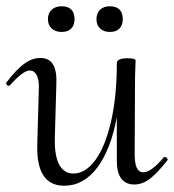

<svg xmlns="http://www.w3.org/2000/svg" viewBox="-30 -580 556 613"><path d="M496 -79Q500 -79 503 -75.5Q506 -72 505 -69Q473 -28 449 -9.5Q425 9 399 9Q343 9 343 -67V-206Q324 -103 280.5 -45Q237 13 175 13Q85 13 89 -119L94 -297Q95 -326 87 -340.5Q79 -355 65 -355Q44 -355 2 -308Q0 -306 -2 -306Q-6 -306 -8.5 -309.5Q-11 -313 -10 -316Q20 -356 46 -375.5Q72 -395 99 -395Q153 -395 150 -315L145 -138Q144 -81 159.5 -53.5Q175 -26 204 -26Q243 -26 274.5 -69Q306 -112 324.5 -192Q343 -272 343 -379Q343 -386 351.5 -390Q360 -394 376 -394Q401 -394 403 -388Q403 -384 402 -360.5Q401 -337 401 -312L400 -89Q400 -59 406.5 -44.5Q413 -30 428 -30Q453 -30 493 -78Q494 -79 496 -79ZM123 -519Q123 -538 135 -549Q147 -560 167 -560Q187 -560 197.5 -549.5Q208 -539 208 -519Q208 -500 197.5 -489Q187 -478 167 -478Q147 -478 135 -489Q123 -500 123 -519ZM278 -519Q278 -538 289.5 -549Q301 -560 321 -560Q341 -560 351.5 -549.5Q362 -539 362 -519Q362 -500 351.5 -489Q341 -478 321 -478Q301 -478 289.5 -489Q278 -500 278 -519Z"/></svg>

Font: Cormorant Upright
Style: Regular
Weight: 400
Designer: Christian Thalmann (Catharsis Fonts)
Foundry: Catharsis Fonts
Version: Version 3.302